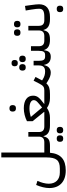

<svg xmlns="http://www.w3.org/2000/svg" viewBox="930 -1710 1020 2920"><g transform="rotate(-90 1440.0 -250.0)"><path d="M306 240C475 240 562 164 577 0H682L702 -20V-86H580V-740H506V-56C506 97 462 150 336 150H276C170 150 106 88 106 -19C106 -72 124 -136 149 -191L87 -210C58 -142 40 -71 40 -10C40 147 139 240 306 240Z M916 201H927C953 201 971 186 971 152C971 118 953 103 927 103H916C889 103 872 118 872 152C872 186 889 201 916 201ZM787 201H798C824 201 842 186 842 152C842 118 824 103 798 103H787C760 103 743 118 743 152C743 186 760 201 787 201ZM682 0C773 0 810 -25 825 -98H830C846 -32 899 0 992 0L1012 -20V-86H977C919 -86 892 -113 892 -171V-329H822V-171C822 -114 794 -86 737 -86H702L682 -66Z M1247 -518H1258C1284 -518 1302 -533 1302 -567C1302 -601 1284 -616 1258 -616H1247C1220 -616 1203 -601 1203 -567C1203 -533 1220 -518 1247 -518ZM992 0H1111C1164 0 1215 -15 1258 -46C1301 -15 1352 0 1405 0H1470L1490 -20V-86H1321L1320 -89C1411 -159 1445 -189 1445 -258C1445 -346 1374 -398 1253 -398C1188 -398 1115 -380 1057 -350V-264L1198 -90L1197 -86H1012L992 -66ZM1124 -292C1170 -306 1212 -312 1251 -312C1330 -312 1377 -288 1377 -246C1377 -206 1339 -182 1276 -129L1265 -120L1124 -288Z M1999 -369H2010C2036 -369 2054 -384 2054 -418C2054 -452 2036 -467 2010 -467H1999C1972 -467 1955 -452 1955 -418C1955 -384 1972 -369 1999 -369ZM1870 -369H1881C1907 -369 1925 -384 1925 -418C1925 -452 1907 -467 1881 -467H1870C1843 -467 1826 -452 1826 -418C1826 -384 1843 -369 1870 -369ZM1934 -490H1946C1971 -490 1988 -505 1988 -537C1988 -569 1971 -584 1946 -584H1934C1909 -584 1892 -569 1892 -537C1892 -505 1909 -490 1934 -490ZM1470 0C1549 0 1593 -12 1632 -55L1663 -35C1713 -3 1756 12 1795 12C1857 12 1896 -25 1909 -88H1914C1926 -23 1967 12 2035 12C2096 12 2127 -14 2135 -88H2140C2160 -28 2209 0 2297 0L2317 -20V-86H2282C2224 -86 2197 -113 2197 -171V-289H2127V-171C2127 -99 2110 -74 2063 -74H2040C1993 -74 1975 -99 1975 -171V-249H1905V-171C1905 -101 1875 -74 1813 -74C1774 -74 1734 -83 1691 -111L1677 -120L1730 -220L1673 -249L1630 -165C1598 -102 1577 -86 1525 -86H1490L1470 -66Z M2528 -449H2539C2565 -449 2583 -464 2583 -498C2583 -532 2565 -547 2539 -547H2528C2501 -547 2484 -532 2484 -498C2484 -464 2501 -449 2528 -449ZM2399 -449H2410C2436 -449 2454 -464 2454 -498C2454 -532 2436 -547 2410 -547H2399C2372 -547 2355 -532 2355 -498C2355 -464 2372 -449 2399 -449ZM2297 0C2388 0 2425 -25 2440 -98H2445C2461 -32 2514 0 2607 0L2627 -20V-86H2592C2534 -86 2507 -113 2507 -171V-329H2437V-171C2437 -114 2409 -86 2352 -86H2317L2297 -66Z M2759 201H2770C2796 201 2814 186 2814 152C2814 118 2796 103 2770 103H2759C2732 103 2715 118 2715 152C2715 186 2732 201 2759 201ZM2607 0H2642C2766 0 2835 -55 2835 -166C2835 -193 2831 -232 2822 -297L2810 -380L2740 -369L2754 -286C2764 -225 2767 -190 2767 -166C2767 -104 2729 -86 2642 -86H2627L2607 -66Z"/></g></svg>

Font: IBM Plex Arabic
Style: Regular
Weight: 400
Designer: Mike Abbink, Paul van der Laan, Pieter van Rosmalen, Wael Morcos, Khajak Apelian
Foundry: Bold Monday
Version: Version 1.0